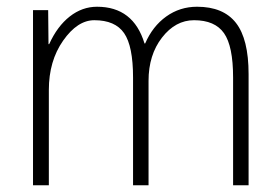

<svg xmlns="http://www.w3.org/2000/svg" viewBox="-20 -550 831 570"><path d="M123 -520 124 -419H126Q150 -472 187 -501Q224 -530 268 -530Q376 -530 409 -421H411Q433 -472 473.5 -501Q514 -530 565 -530Q643 -530 680.5 -482Q718 -434 718 -330V0H672V-320Q672 -413 645 -451.5Q618 -490 556 -490Q501 -490 461 -438.5Q421 -387 421 -310V0H375V-320Q375 -413 348.5 -451.5Q322 -490 260 -490Q210 -490 167.5 -429.5Q125 -369 125 -283V0H78V-520Z"/></svg>

Font: Mplus 1p Light
Style: Regular
Weight: 300
Version: Version 1.061